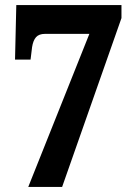

<svg xmlns="http://www.w3.org/2000/svg" viewBox="-20 -734 533 754"><path d="M91 0 331 -601H157Q133 -601 121.5 -588Q110 -575 106 -549L100 -500H39L44 -714H457V-663L224 0Z"/></svg>

Font: Noto Serif Georgian Condensed ExtraBold
Style: Regular
Weight: 800
Width: 3
Designer: Monotype Design Team, Akaki Razmadze
Foundry: Google LLC
Version: Version 2.003; ttfautohint (v1.8.4.7-5d5b)